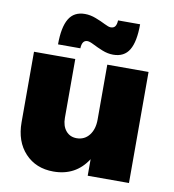

<svg xmlns="http://www.w3.org/2000/svg" viewBox="-85 -841 839 926"><g transform="rotate(10 334.0 -378.5)"><path d="M291 -639.2Q264.6 -639.2 263.2 -599.1H153.8Q153.8 -683.1 178.5 -724.6Q203.1 -766.1 256.8 -766.1Q283.2 -766.1 310.5 -755.6Q337.9 -745.1 358.4 -734.6Q378.9 -724.1 389.2 -724.1Q404.3 -724.1 411.1 -733.6Q418 -743.2 418.9 -763.2H526.9Q526.9 -678.2 502.4 -637.2Q478 -596.2 423.8 -596.2Q397.5 -596.2 370.6 -606.9Q343.8 -617.7 323 -628.4Q302.2 -639.2 291 -639.2ZM404.8 -543.9H606.9V0H404.8V-81.1Q347.2 8.8 237.8 8.8Q151.9 8.8 98.9 -47.9Q45.9 -104.5 45.9 -199.2V-543.9H248V-255.9Q248 -216.3 267.8 -192.6Q287.6 -168.9 320.8 -168.9Q359.4 -169.4 382.1 -198.7Q404.8 -228 404.8 -274.9Z"/></g></svg>

Font: Montserrat arm ExtraBold
Style: Regular
Weight: 800
Designer: Julieta Ulanovsky
Foundry: Julieta Ulanovsky
Version: Version 6.000;PS 006.000;hotconv 1.0.88;makeotf.lib2.5.64775